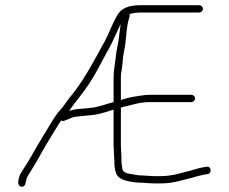

<svg xmlns="http://www.w3.org/2000/svg" viewBox="-20 -675 879 737"><path d="M418 -75C418 -70.3 418.3 -65 419 -59V-44L421 -28C421.7 -22 423 -16.7 425 -12C432.8 16.7 477.5 23.5 512 26C529.6 26 552 29 571 29H600C646.1 29 681.5 15.3 719 7L735 2C748.2 -0.9 763.5 -5.2 778 -7C795.1 -10.4 790.3 -38.5 773 -35C757.9 -33.1 741.6 -29.5 728 -25L711 -20C698.1 -16.8 686.1 -13.5 672 -10L648 -4C631.3 -1.4 617.6 1 599 1H572C553.9 1 531 -2 514 -2C506 -2.7 498 -4 490 -6C470.2 -9 449 -10.4 449 -32C448.3 -36 447.7 -40.3 447 -45C447 -50.3 446.7 -55.7 446 -61V-75C446 -87.3 444 -102.8 444 -117V-262C448 -263.3 452.7 -264.7 458 -266C488.5 -272.5 516.7 -283 553 -283H715C721.8 -283 729 -290.5 729 -297.5C729 -304.5 721.8 -311 715 -311H553C532.4 -311 519 -307 501 -305C484.2 -303.1 460.4 -296.5 444 -291V-377C444 -383 444.3 -388.7 445 -394C450.4 -420.8 450.7 -451.6 456 -478C465.8 -517 462.9 -567.8 476 -607C477.5 -611.5 479.6 -615.8 477 -621C487 -624.3 506 -627 519 -627H745C752.1 -627 759 -633.6 759 -641C759 -648.4 752.1 -655 745 -655H519C471.8 -655 443 -643 427 -611C407.5 -575.9 394.5 -536.2 374 -502C334.9 -430.3 297.5 -359.7 247 -300C232.7 -281.8 224.7 -267.1 209 -250C200.3 -240.7 191.3 -228.3 182 -213C155.4 -168 125.4 -121.6 100 -75C88.5 -54.1 68.4 -24.4 58 -7C52 5 41.7 39.6 62.5 41.5C81.9 43.3 77.5 17.3 84 6C86.7 0 92 -9 100 -21C126.5 -62.9 151.2 -112 178 -154C191.3 -174.4 201.5 -194 215 -213C219 -209.7 223.3 -209.3 228 -212L241 -217C248.3 -220.3 254.7 -223 260 -225C282.3 -229.5 304.5 -230 330 -233C353.1 -234.3 382.8 -243.6 402 -250L416 -254V-117C416 -102 418 -86.8 418 -75ZM416 -283 394 -277C384 -273.7 372.7 -270.3 360 -267C335.7 -259.4 302 -259.1 274 -256L254 -252C250.7 -251.3 247.7 -250.3 245 -249C253.2 -259.9 260.1 -271.3 269 -282C294.3 -314.1 319.2 -346 340 -382.5L352 -403.5C364.7 -425.7 384.4 -465.3 398 -488C414.1 -517.5 426.7 -549.3 442 -580L443 -581C440.9 -564.3 437.9 -543.8 436 -527.5C433.5 -506.2 426.9 -482.5 425 -462C422.5 -435 416 -406.4 416 -378.5Z"/></svg>

Font: HoneyBee
Style: XLit
Weight: 200
Foundry: Cannot Into Space Fonts
Version: Version 0.89